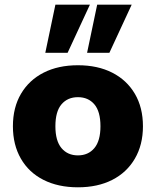

<svg xmlns="http://www.w3.org/2000/svg" viewBox="-20 -787 664 818"><path d="M312 11Q228 11 165.5 -20.5Q103 -52 69 -111Q35 -170 35 -249Q35 -329 69.5 -387.5Q104 -446 166 -477.5Q228 -509 312 -509Q396 -509 458 -477.5Q520 -446 554.5 -387.5Q589 -329 589 -249Q589 -170 554.5 -111Q520 -52 458 -20.5Q396 11 312 11ZM312 -125Q356 -125 382 -156Q408 -187 408 -249Q408 -312 382 -342.5Q356 -373 312 -373Q268 -373 242 -342.5Q216 -312 216 -249Q216 -187 242 -156Q268 -125 312 -125ZM351 -562 394 -767H541L446 -562ZM173 -562 216 -767H363L268 -562Z"/></svg>

Font: Nunito Sans 10pt Black
Style: Regular
Weight: 900
Designer: Vernon Adams
Foundry: Vernon Adams
Version: Version 3.101;gftools[0.9.27]